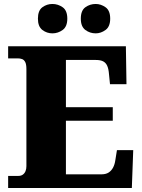

<svg xmlns="http://www.w3.org/2000/svg" viewBox="-20 -947 715 967"><path d="M21 0V-61H72Q86 -61 95 -67.5Q104 -74 108.5 -85Q113 -96 113 -110V-599Q113 -623 107 -634.5Q101 -646 91 -649.5Q81 -653 70 -653H21V-714H614L617 -523H534L529 -573Q527 -600 520 -615.5Q513 -631 499.5 -638Q486 -645 462 -645H312V-407H548V-339H312V-69H491Q513 -69 527 -78Q541 -87 549.5 -103Q558 -119 561 -141L569 -191H651L644 0ZM462 -779Q433 -779 410 -796Q387 -813 387 -853Q387 -894 410 -910.5Q433 -927 462 -927Q488 -927 511.5 -910.5Q535 -894 535 -853Q535 -813 511.5 -796Q488 -779 462 -779ZM244 -779Q216 -779 193.5 -796Q171 -813 171 -853Q171 -894 193.5 -910.5Q216 -927 244 -927Q272 -927 295.5 -910.5Q319 -894 319 -853Q319 -813 295.5 -796Q272 -779 244 -779Z"/></svg>

Font: Noto Serif Khmer Black
Style: Regular
Weight: 900
Version: Version 2.003